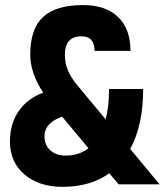

<svg xmlns="http://www.w3.org/2000/svg" viewBox="-20 -723 646 753"><path d="M445.3 0 408.7 -43.5Q334.5 9.8 225.6 9.8Q132.8 9.8 75.9 -38.8Q19 -87.4 19 -168Q19 -236.8 52.7 -286.4Q86.4 -335.9 149.4 -359.9Q98.6 -436.5 98.6 -508.8Q98.6 -609.4 148.7 -656.2Q198.7 -703.1 306.2 -703.1Q394.5 -703.1 443.1 -656.2Q491.7 -609.4 491.7 -523.4H350.6Q350.6 -580.6 299.8 -580.6Q234.4 -580.6 234.4 -507.8Q234.4 -475.1 246.8 -446Q259.3 -417 284.7 -386.7L394.5 -254.9Q407.7 -306.6 407.7 -374H541.5Q541.5 -231.9 490.7 -138.7L606 0ZM327.1 -141.6 223.6 -265.6Q154.3 -240.7 154.3 -189Q154.3 -154.8 177 -133.8Q199.7 -112.8 237.3 -112.8Q289.6 -112.8 327.1 -141.6Z"/></svg>

Font: CaskaydiaMono NF
Style: Bold
Weight: 700
Designer: Aaron Bell
Foundry: Saja Typeworks
Version: Version 2111.001; ttfautohint (v1.8.4);Nerd Fonts 3.1.1